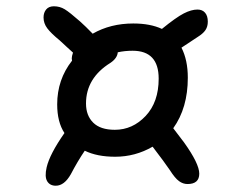

<svg xmlns="http://www.w3.org/2000/svg" viewBox="-20 -637 740 605"><path d="M155.8 -51.8Q137.2 -51.8 128.7 -65.9Q120.1 -80.1 127 -109.9Q136.7 -151.4 183.1 -217.8Q160.2 -252.4 160.2 -308.1Q160.2 -386.2 207 -445.8Q207 -446.8 206.5 -449.5Q206.1 -452.1 206.1 -453.1Q206.1 -459.5 210 -471.2Q201.7 -479 187.3 -491.9Q172.9 -504.9 168 -509.8Q140.6 -532.2 128.9 -547.9Q117.2 -563.5 117.2 -582Q117.2 -597.2 125.5 -607.2Q133.8 -617.2 149.9 -617.2Q168.5 -617.2 184.1 -607.7Q199.7 -598.1 231.9 -569.8Q250 -553.7 272 -530.8Q328.1 -563 399.9 -563Q453.6 -563 490.2 -545.9Q535.2 -582.5 559.1 -594.7Q583 -606.9 602.1 -606.9Q617.7 -606.9 626.2 -596.9Q634.8 -586.9 634.8 -568.8Q634.8 -553.2 627.4 -542.2Q620.1 -531.2 602.1 -520Q553.2 -487.8 551.8 -486.8Q571.8 -447.8 571.8 -392.1Q571.8 -296.9 525.9 -232.9Q557.1 -192.4 560.1 -188Q607.9 -121.1 607.9 -89.8Q607.9 -57.1 570.8 -57.1Q556.6 -57.1 543.9 -66.4Q531.2 -75.7 515.1 -101.1Q499 -125 460.9 -174.8Q406.2 -143.1 342.8 -143.1Q285.6 -143.1 247.1 -162.1Q225.1 -129.9 203.1 -87.9Q182.6 -51.8 155.8 -51.8ZM251 -311Q251 -272.9 273.7 -250.5Q296.4 -228 341.8 -228Q397.9 -228 439 -271.7Q480 -315.4 480 -389.2Q480 -477.1 397.9 -477.1Q373 -477.1 351.1 -472.2Q349.6 -453.6 328.1 -439Q251 -391.1 251 -311Z"/></svg>

Font: Shantell Sans Normal
Style: Regular
Weight: 400
Designer: Stephen Nixon, Anya Danilova, Shantell Martin
Foundry: Arrow Type
Version: Version 1.006;[559af2be0]